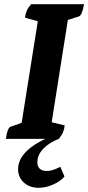

<svg xmlns="http://www.w3.org/2000/svg" viewBox="-20 -661 420 914"><path d="M8 0Q15 -53 31 -58L83 -76L160 -560L99 -577Q101 -595 107.5 -610Q114 -625 128 -641H380Q376 -616 369.5 -600.5Q363 -585 356 -583L303 -566L226 -79L288 -64Q286 -46 280 -31.5Q274 -17 260 0ZM164 233Q121 233 93.5 208Q66 183 66 144Q66 50 237 -18L260 0Q212 19 185 48Q158 77 158 111Q158 153 204 153Q229 153 267 133L287 179Q268 202 233 217.5Q198 233 164 233Z"/></svg>

Font: Petrona ExtraBold
Style: Italic
Weight: 800
Italic angle: -9°
Designer: Ringo R. Seeber
Foundry: Ringo R. Seeber
Version: Version 2.001; ttfautohint (v1.8.3)